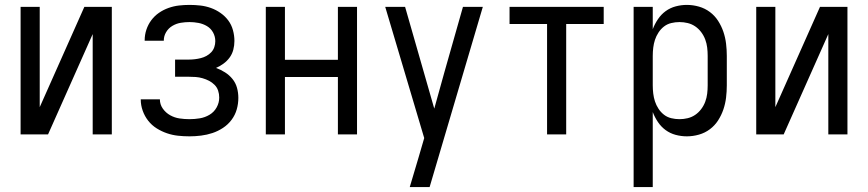

<svg xmlns="http://www.w3.org/2000/svg" viewBox="-20 -548 3540 783"><path d="M64 0V-520H142V-111L324 -520H436V0H358V-409L176 0Z M753 8Q729 8 706 5.5Q683 3 661 -4.5Q639 -12 619 -24.5Q599 -37 584.5 -55.5Q570 -74 562 -96.5Q554 -119 554 -142V-143H632Q632 -122 644 -105Q656 -88 674 -78Q692 -68 712 -65Q732 -62 753 -62Q774 -62 795 -65.5Q816 -69 834.5 -80Q853 -91 863.5 -110Q874 -129 874 -150Q874 -165 869.5 -178.5Q865 -192 855 -202Q845 -212 832.5 -218.5Q820 -225 806 -229Q792 -233 778 -234Q764 -235 750 -235H694V-305H750Q762 -305 774.5 -306.5Q787 -308 799 -311Q811 -314 822 -320Q833 -326 841.5 -335Q850 -344 854 -356Q858 -368 858 -380Q858 -399 849 -415.5Q840 -432 824 -441.5Q808 -451 789.5 -454.5Q771 -458 753 -458Q735 -458 717 -455Q699 -452 683 -442.5Q667 -433 657.5 -417Q648 -401 648 -383V-382H570V-384Q570 -406 577 -427Q584 -448 597 -465.5Q610 -483 628 -495.5Q646 -508 667 -515.5Q688 -523 709.5 -525.5Q731 -528 753 -528Q775 -528 797 -525.5Q819 -523 840 -515.5Q861 -508 879.5 -495Q898 -482 911 -464.5Q924 -447 930 -425Q936 -403 936 -381Q936 -363 931.5 -345.5Q927 -328 916.5 -313.5Q906 -299 891.5 -288.5Q877 -278 861 -271Q880 -264 897.5 -253Q915 -242 928 -226Q941 -210 946.5 -190Q952 -170 952 -149Q952 -125 945.5 -102Q939 -79 924.5 -59.5Q910 -40 889.5 -26.5Q869 -13 846.5 -5.5Q824 2 800 5Q776 8 753 8Z M1064 0V-520H1142V-304H1358V-520H1436V0H1358V-234H1142V0Z M1651 215Q1660 185 1669 154.5Q1678 124 1687 94L1710 15L1551 -520H1632L1751 -105L1793 -256L1868 -520H1949L1732 215Z M2211 0V-450H2058V-520H2442V-450H2289V0Z M2564 215V-520H2642V-429Q2650 -450 2663 -469.5Q2676 -489 2694.5 -502.5Q2713 -516 2735.5 -522Q2758 -528 2781 -528Q2806 -528 2830.5 -521Q2855 -514 2875 -499Q2895 -484 2908.5 -463Q2922 -442 2930 -418.5Q2938 -395 2941 -370Q2944 -345 2944 -320V-200Q2944 -175 2941 -150Q2938 -125 2930 -101.5Q2922 -78 2908.5 -57Q2895 -36 2875 -21Q2855 -6 2830.5 1Q2806 8 2781 8Q2758 8 2735.5 2Q2713 -4 2694.5 -17.5Q2676 -31 2663 -50.5Q2650 -70 2642 -91V215ZM2751 -62Q2768 -62 2784.5 -66Q2801 -70 2815 -79.5Q2829 -89 2839.5 -103Q2850 -117 2856 -133Q2862 -149 2864 -166Q2866 -183 2866 -200V-320Q2866 -337 2864 -354Q2862 -371 2856 -387Q2850 -403 2839.5 -417Q2829 -431 2815 -440.5Q2801 -450 2784.5 -454Q2768 -458 2751 -458Q2734 -458 2717.5 -454Q2701 -450 2688 -440Q2675 -430 2665.5 -415.5Q2656 -401 2651 -385.5Q2646 -370 2644 -353.5Q2642 -337 2642 -320V-200Q2642 -183 2644 -166.5Q2646 -150 2651 -134.5Q2656 -119 2665.5 -104.5Q2675 -90 2688 -80Q2701 -70 2717.5 -66Q2734 -62 2751 -62Z M3064 0V-520H3142V-111L3324 -520H3436V0H3358V-409L3176 0Z"/></svg>

Font: Iosevka NFM
Style: Regular
Weight: 400
Monospace: yes
Designer: Belleve Invis
Foundry: Belleve Invis
Version: Version 29.0.4; ttfautohint (v1.8.4);Nerd Fonts 3.3.0